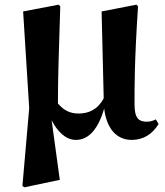

<svg xmlns="http://www.w3.org/2000/svg" viewBox="-20 -582 706 822"><path d="M305 17C363 17 402 -35 426 -117C436 -34 477 17 544 17C595 17 633 -9 659 -51L647 -71C636 -65 624 -61 608 -61C574 -61 556 -76 556 -135C556 -205 555 -313 571 -555L564 -562L415 -533L424 -161C397 -111 358 -96 316 -96C281 -96 253 -109 228 -139C228 -239 231 -341 238 -555L231 -562L79 -533L105 -119L76 214L84 220L236 188L201 -67C226 -19 261 17 305 17Z"/></svg>

Font: Noto Serif CJK HK Black
Style: Regular
Weight: 900
Designer: Ryoko NISHIZUKA 西塚涼子 (kana & ideographs); Frank Grießhammer (Latin, Greek & Cyrillic); Wenlong ZHANG 张文龙 (bopomofo); San
Foundry: Adobe
Version: Version 2.001;hotconv 1.1.0;makeotfexe 2.6.0